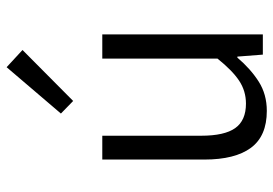

<svg xmlns="http://www.w3.org/2000/svg" viewBox="-143 -671 826 580"><g transform="rotate(-90 270.0 -381.0)"><path d="M225 12Q149 12 113.5 -36Q78 -84 78 -177V-485H150V-186Q150 -116 173 -83.5Q196 -51 247 -51Q285 -51 316 -71.5Q347 -92 383 -137V-485H456V0H395L389 -77H386Q352 -37 313.5 -12.5Q275 12 225 12ZM255 -573 217 -610 357 -774 409 -726Z"/></g></svg>

Font: Assistant
Style: Regular
Weight: 400
Designer: Hebrew By Ben Nathan, Latin by Paul Hunt
Version: Version 3.000